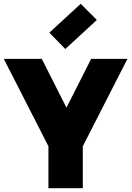

<svg xmlns="http://www.w3.org/2000/svg" viewBox="-25 -991 695 1011"><path d="M362 -351H288L455 -681H646L405 -209L411 -291V0H230V-291L236 -209L-5 -681H195ZM319 -733 235 -819 400 -971 485 -886Z"/></svg>

Font: Gabarito Black
Style: Regular
Weight: 900
Designer: Leandro Assis / Alvaro Franca / Felipe Casaprima
Foundry: Naipe Foundry
Version: Version 1.000